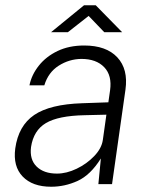

<svg xmlns="http://www.w3.org/2000/svg" viewBox="-20 -700 578 730"><path d="M174.5 10Q103.5 10 66.2 -28.8Q29 -67.5 38 -135.5Q50 -222 110 -262.8Q170 -303.5 292.5 -307.5L392 -311L398.5 -356.5Q406.5 -413 376.2 -444.5Q346 -476 289.5 -476Q243 -475.5 203.2 -450.2Q163.5 -425 148.5 -375.5H92Q100 -415.5 127.5 -450.2Q155 -485 198.8 -506Q242.5 -527 300 -527Q384 -527 426 -482Q468 -437 457 -359L406 0H354L363.5 -97.5Q324 -34.5 275.2 -12.2Q226.5 10 174.5 10ZM196.5 -40Q233 -40 271.5 -58.5Q310 -77 338.2 -106.5Q366.5 -136 371 -168L384.5 -264L302 -262Q201.5 -260 154.5 -232Q107.5 -204 98 -141Q92 -93.5 119.2 -66.8Q146.5 -40 196.5 -40ZM174 -577.5 299.5 -680H344L444.5 -577.5H376.5L317 -639.5L238 -577.5Z"/></svg>

Font: Public Sans ExtraLight
Style: Italic
Weight: 200
Italic angle: -8°
Designer: The Public Sans project authors (U.S. Web Design System). Libre Franklin designed by Pablo Impallari and Rodrigo Fuenzal
Version: Version 1.007; ttfautohint (v1.8.1) -l 8 -r 50 -G 200 -x 14 